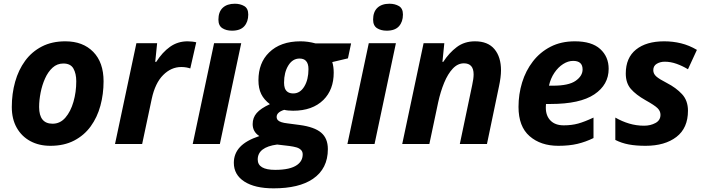

<svg xmlns="http://www.w3.org/2000/svg" viewBox="-20 -780 3815 1040"><path d="M252.9 9.8Q191.4 9.8 144.3 -15.6Q97.2 -41 70.6 -88.1Q43.9 -135.3 43.9 -200.2Q43.9 -272.5 62 -336.9Q80.1 -401.4 116.2 -450.7Q152.3 -500 206.8 -528.1Q261.2 -556.2 334 -556.2Q429.2 -556.2 485.1 -499Q541 -441.9 541 -339.8Q541 -270.5 523.9 -207.5Q506.8 -144.5 471.4 -95.7Q436 -46.9 381.6 -18.6Q327.1 9.8 252.9 9.8ZM265.1 -109.9Q305.7 -109.9 334.2 -142.8Q362.8 -175.8 377.9 -228.5Q393.1 -281.2 393.1 -339.8Q393.1 -381.3 377.7 -408.7Q362.3 -436 323.2 -436Q289.6 -436 264.9 -413.6Q240.2 -391.1 224.1 -355.2Q208 -319.3 200 -278.3Q191.9 -237.3 191.9 -200.2Q191.9 -109.9 265.1 -109.9Z M603 0 718.8 -545.9H831.1L820.8 -444.8H826.2Q859.4 -497.1 901.1 -526.6Q942.9 -556.2 996.1 -556.2Q1007.8 -556.2 1021.2 -554.7Q1034.7 -553.2 1043 -550.8L1010.7 -409.2Q1002.9 -412.1 990 -414.6Q977.1 -417 961.9 -417Q907.2 -417 863.8 -373.5Q820.3 -330.1 801.8 -244.1L750 0Z M1236.8 -613.8Q1205.6 -613.8 1184.3 -627.4Q1163.1 -641.1 1163.1 -673.8Q1163.1 -715.8 1186.5 -737.8Q1210 -759.8 1252 -759.8Q1281.2 -759.8 1303 -747.1Q1324.7 -734.4 1324.7 -701.2Q1324.7 -662.1 1303.2 -637.9Q1281.7 -613.8 1236.8 -613.8ZM1023.9 0 1139.6 -545.9H1286.6L1170.9 0Z M1461.9 240.2Q1360.4 240.2 1303.5 203.4Q1246.6 166.5 1246.6 102.1Q1246.6 52.2 1280 16.4Q1313.5 -19.5 1384.8 -43Q1348.6 -65.9 1348.6 -107.9Q1348.6 -142.6 1370.4 -167.7Q1392.1 -192.9 1441.9 -215.8Q1410.2 -239.7 1395 -270.5Q1379.9 -301.3 1379.9 -345.2Q1379.9 -439.5 1437.5 -495.6Q1499 -556.2 1607.9 -556.2Q1647.9 -556.2 1689 -544.9H1881.8L1864.7 -463.9L1779.8 -443.8Q1787.6 -418.9 1787.6 -386.2Q1787.6 -294.4 1731.9 -238.8Q1672.4 -180.2 1567.9 -180.2Q1538.6 -180.2 1519.5 -185.1Q1478.5 -171.9 1478.5 -147Q1478.5 -135.7 1485.8 -128.4Q1498 -116.2 1536.6 -111.8L1603.5 -103Q1683.1 -92.3 1719.5 -61.5Q1755.9 -30.8 1755.9 27.8Q1755.9 133.8 1674.8 189Q1599.6 240.2 1461.9 240.2ZM1568.8 -273.9Q1605.5 -273.9 1628.2 -311.3Q1650.9 -348.6 1650.9 -405.8Q1650.9 -436.5 1636.7 -450.7Q1625 -462.9 1602.5 -462.9Q1564.9 -462.9 1541.7 -425.3Q1518.6 -387.7 1518.6 -332Q1518.6 -314.9 1522.9 -302.2Q1533.7 -273.9 1568.8 -273.9ZM1470.7 140.1Q1552.2 140.1 1589.4 113.3Q1619.6 91.8 1619.6 56.2Q1619.6 41.5 1610.8 32.7Q1601.6 22.9 1585.7 18.3Q1569.8 13.7 1547.4 10.7L1481 2.9Q1376 17.1 1376 84Q1376 140.1 1470.7 140.1Z M2074.7 -613.8Q2043.5 -613.8 2022.2 -627.4Q2001 -641.1 2001 -673.8Q2001 -715.8 2024.4 -737.8Q2047.9 -759.8 2089.8 -759.8Q2119.1 -759.8 2140.9 -747.1Q2162.6 -734.4 2162.6 -701.2Q2162.6 -662.1 2141.1 -637.9Q2119.6 -613.8 2074.7 -613.8ZM1861.8 0 1977.5 -545.9H2124.5L2008.8 0Z M2158.7 0 2274.4 -545.9H2386.7L2376.5 -444.8H2380.9Q2412.6 -493.7 2454.1 -524.9Q2495.6 -556.2 2552.7 -556.2Q2623 -556.2 2658.4 -513.7Q2693.8 -471.2 2693.8 -398.9Q2693.8 -380.9 2690.9 -358.4Q2688 -335.9 2682.6 -311L2617.7 0H2470.7L2537.6 -318.8Q2545.4 -354 2545.4 -377Q2545.4 -437 2492.7 -437Q2459.5 -437 2432.6 -408.4Q2405.8 -379.9 2386 -332Q2366.2 -284.2 2353.5 -226.1L2305.7 0Z M3004.4 9.8Q2908.7 9.8 2848.6 -42.5Q2788.6 -94.7 2788.6 -201.2Q2788.6 -269.5 2808.1 -333.3Q2827.6 -397 2866.5 -447.3Q2905.3 -497.6 2962.2 -526.9Q3019 -556.2 3093.8 -556.2Q3185.5 -556.2 3231.2 -514.4Q3276.9 -472.7 3276.9 -407.2Q3276.9 -320.8 3199.2 -268.8Q3121.6 -216.8 2962.4 -216.8H2937.5Q2937 -210.9 2936.8 -206.5Q2936.5 -202.1 2936.5 -196.8Q2936.5 -152.8 2961.9 -127Q2987.3 -101.1 3033.7 -101.1Q3076.7 -101.1 3111.8 -110.8Q3147 -120.6 3194.8 -143.1V-32.2Q3151.9 -11.2 3107.4 -0.7Q3063 9.8 3004.4 9.8ZM2953.6 -315.9H2975.6Q3060.5 -315.9 3098.1 -342.3Q3135.7 -368.7 3135.7 -403.8Q3135.7 -450.2 3084.5 -450.2Q3057.1 -450.2 3030.3 -433.1Q3003.4 -416 2982.9 -385.7Q2962.4 -355.5 2953.6 -315.9Z M3476.6 9.8Q3424.3 9.8 3385.5 2.4Q3346.7 -4.9 3313 -22V-143.1Q3349.6 -122.1 3388.4 -110.6Q3427.2 -99.1 3468.8 -99.1Q3503.4 -99.1 3530.5 -113.8Q3557.6 -128.4 3557.6 -158.2Q3557.6 -178.2 3542 -193.8Q3526.4 -209.5 3475.6 -237.8Q3424.8 -266.6 3397.2 -298.3Q3369.6 -330.1 3369.6 -381.8Q3369.6 -466.8 3425 -511.5Q3480.5 -556.2 3577.6 -556.2Q3625 -556.2 3668.9 -545.4Q3712.9 -534.7 3754.9 -509.8L3706.5 -404.8Q3677.7 -422.4 3645.3 -434.1Q3612.8 -445.8 3580.6 -445.8Q3556.6 -445.8 3537.6 -434.6Q3518.6 -423.3 3518.6 -399.9Q3518.6 -380.4 3534.7 -366Q3550.8 -351.6 3592.8 -330.1Q3642.1 -304.7 3674.3 -270Q3706.5 -235.4 3706.5 -180.2Q3706.5 -86.4 3644 -38.3Q3581.5 9.8 3476.6 9.8Z"/></svg>

Font: Open Sans
Style: Bold Italic
Weight: 700
Italic angle: -12°
Designer: Monotype Design Team
Foundry: Monotype Imaging Inc.
Version: Version 3.003; ttfautohint (v1.8.4)